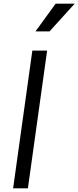

<svg xmlns="http://www.w3.org/2000/svg" viewBox="-20 -1019 424 1039"><path d="M51 0 155 -745H235L131 0ZM172 -849 281 -999H384L248 -849Z"/></svg>

Font: Kosmopol Plus Jakarta Sans Italic It
Style: Regular
Weight: 400
Italic angle: -8.04999°
Designer: Gumpita Rahayu
Foundry: Tokotype
Version: Version 2.006